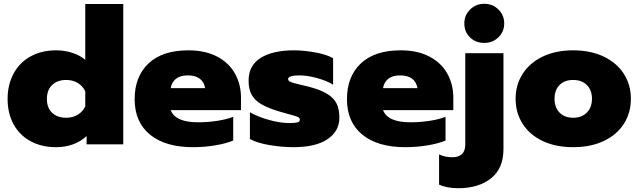

<svg xmlns="http://www.w3.org/2000/svg" viewBox="-20 -760 3362 1011"><path d="M20 -239Q20 -314 51.5 -372.5Q83 -431 141 -463Q199 -495 275 -495Q321 -495 361.5 -481.5Q402 -468 429 -445V-739H629V0H436V-44Q406 -15 364.5 0Q323 15 275 15Q199 15 141 -16.5Q83 -48 51.5 -105.5Q20 -163 20 -239ZM429 -200V-279Q416 -307 389.5 -323Q363 -339 329 -339Q282 -339 254.5 -312.5Q227 -286 227 -239Q227 -192 254.5 -166Q282 -140 329 -140Q363 -140 389.5 -156Q416 -172 429 -200Z M689 -238Q689 -357 762 -426Q835 -495 972 -495Q1060 -495 1122.5 -462.5Q1185 -430 1217 -373Q1249 -316 1249 -245V-180H879Q903 -116 1024 -116Q1072 -116 1122.5 -123.5Q1173 -131 1208 -145V-20Q1170 -4 1113 5.5Q1056 15 996 15Q851 15 770 -51Q689 -117 689 -238ZM1060 -296Q1055 -328 1032 -345.5Q1009 -363 969 -363Q929 -363 906.5 -345Q884 -327 879 -296Z M1296 -28V-169Q1337 -145 1396.5 -128.5Q1456 -112 1504 -112Q1533 -112 1546 -115.5Q1559 -119 1559 -130Q1559 -140 1546.5 -145Q1534 -150 1500 -159L1454 -172Q1393 -190 1357.5 -210.5Q1322 -231 1305.5 -260.5Q1289 -290 1289 -335Q1289 -416 1353 -455.5Q1417 -495 1528 -495Q1581 -495 1642.5 -483.5Q1704 -472 1734 -453V-314Q1703 -334 1651 -348.5Q1599 -363 1556 -363Q1497 -363 1497 -343Q1497 -334 1511.5 -328Q1526 -322 1562 -314L1604 -304Q1669 -287 1704 -265Q1739 -243 1753 -213.5Q1767 -184 1767 -140Q1767 -69 1704.5 -27Q1642 15 1525 15Q1465 15 1399.5 4Q1334 -7 1296 -28Z M1807 -238Q1807 -357 1880 -426Q1953 -495 2090 -495Q2178 -495 2240.5 -462.5Q2303 -430 2335 -373Q2367 -316 2367 -245V-180H1997Q2021 -116 2142 -116Q2190 -116 2240.5 -123.5Q2291 -131 2326 -145V-20Q2288 -4 2231 5.5Q2174 15 2114 15Q1969 15 1888 -51Q1807 -117 1807 -238ZM2178 -296Q2173 -328 2150 -345.5Q2127 -363 2087 -363Q2047 -363 2024.5 -345Q2002 -327 1997 -296Z M2425 -637Q2425 -680 2455.5 -710Q2486 -740 2530 -740Q2574 -740 2604.5 -710Q2635 -680 2635 -637Q2635 -593 2604.5 -563.5Q2574 -534 2530 -534Q2485 -534 2455 -563Q2425 -592 2425 -637ZM2292 212V53Q2322 68 2363 68Q2394 68 2412 51.5Q2430 35 2430 1V-480H2631V26Q2631 127 2565.5 179Q2500 231 2394 231Q2332 231 2292 212Z M2695 -240Q2695 -313 2732 -371Q2769 -429 2837.5 -462Q2906 -495 2998 -495Q3090 -495 3159 -462Q3228 -429 3265 -371Q3302 -313 3302 -240Q3302 -166 3265 -108Q3228 -50 3159 -17.5Q3090 15 2998 15Q2906 15 2837.5 -17.5Q2769 -50 2732 -108Q2695 -166 2695 -240ZM3097 -240Q3097 -286 3070 -312.5Q3043 -339 2998 -339Q2953 -339 2926.5 -312.5Q2900 -286 2900 -240Q2900 -194 2926.5 -167Q2953 -140 2998 -140Q3043 -140 3070 -167Q3097 -194 3097 -240Z"/></svg>

Font: Prompt ExtraBold
Style: Regular
Weight: 800
Designer: Katatrad Team
Foundry: CadsonDemak
Version: Version 1.001